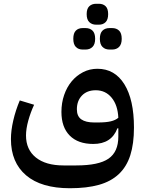

<svg xmlns="http://www.w3.org/2000/svg" viewBox="-20 -763 771 1019"><path d="M351 236Q199 236 118.5 167.5Q38 99 38 -25Q38 -70 50.5 -124Q63 -178 85 -230L161 -207Q142 -166 130 -122.5Q118 -79 118 -44Q118 31 170.5 73Q223 115 317 115H385Q504 115 556 79Q608 43 608 -38V-82H603Q572 1 475 1Q394 1 350 -43.5Q306 -88 306 -169Q306 -217 320.5 -259Q335 -301 360.5 -331.5Q386 -362 421 -380Q456 -398 497 -398Q589 -398 640 -316Q691 -234 691 -86Q691 0 671.5 61Q652 122 610.5 161Q569 200 505 218Q441 236 351 236ZM500 -113Q542 -113 567.5 -119Q593 -125 608 -138Q605 -205 572.5 -244.5Q540 -284 488 -284Q442 -284 415 -256Q388 -228 388 -183Q388 -146 411.5 -129.5Q435 -113 480 -113ZM561 -500Q538 -500 524 -514Q510 -528 510 -557Q510 -587 524 -600.5Q538 -614 561 -614H575Q598 -614 612 -600.5Q626 -587 626 -557Q626 -528 612 -514Q598 -500 575 -500ZM419 -500Q396 -500 382.5 -514Q369 -528 369 -557Q369 -587 382.5 -600.5Q396 -614 419 -614H434Q457 -614 471 -600.5Q485 -587 485 -557Q485 -528 471 -514Q457 -500 434 -500ZM490 -632Q468 -632 454 -645.5Q440 -659 440 -688Q440 -717 454 -730Q468 -743 490 -743H505Q527 -743 540.5 -730Q554 -717 554 -688Q554 -659 540.5 -645.5Q527 -632 505 -632Z"/></svg>

Font: IBM Plex Arabic Medium
Style: Regular
Weight: 500
Designer: Mike Abbink, Paul van der Laan, Pieter van Rosmalen, Wael Morcos, Khajak Apelian
Foundry: Bold Monday
Version: Version 1.0